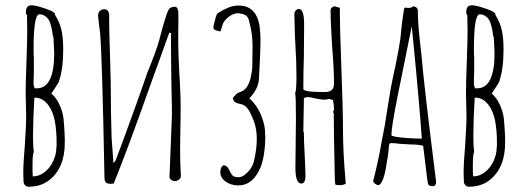

<svg xmlns="http://www.w3.org/2000/svg" viewBox="-20 -695 1988 726"><path d="M69 -10 68 -41Q68 -77 74 -147Q79 -225 79 -252L78 -297Q77 -317 77 -341Q77 -381 80 -460Q83 -541 83 -580L82 -638L78 -643V-649Q78 -675 99 -675Q115 -675 151.5 -662.5Q188 -650 188 -642V-639Q206 -610 212.5 -581Q219 -552 219 -507Q219 -434 203 -388H204Q200 -380 188 -362L174 -341Q192 -327 204.5 -300Q217 -273 220 -248Q221 -239 222 -226Q223 -213 224 -195L225 -169V-155Q225 -59 165 -13Q134 11 88 11Q80 11 74.5 5Q69 -1 69 -10ZM119 -361Q185 -361 185 -494Q185 -505 183 -537L182 -556L180 -558Q176 -591 169 -610Q164 -624 153 -632.5Q142 -641 129 -641Q107 -641 107 -510Q107 -485 108 -476V-456V-422Q107 -406 107 -386V-374Q107 -374 109 -368L111 -361ZM193 -136 194 -140V-148V-159Q194 -201 187 -239Q176 -290 148 -313Q132 -326 110 -326Q105 -243 105 -190V-167Q105 -138 108 -121Q103 -112 103 -73V-47L104 -28Q128 -28 148.5 -44Q169 -60 181 -85.5Q193 -111 193 -136Z M398 0Q385 0 380 -5.5Q375 -11 375 -24Q366 -500 358 -575Q355 -594 351 -632Q350 -645 356.5 -652.5Q363 -660 374 -660Q393 -660 393 -634Q392 -599 397 -447Q399 -391 399 -342Q399 -275 402 -174L409 -78L417 -88Q445 -161 487 -278Q529 -395 537 -420L550 -452Q566 -492 576 -523Q582 -541 592 -581Q600 -610 608 -634.5Q616 -659 622 -664Q626 -667 633 -668.5Q640 -670 645 -669Q648 -668 651 -662.5Q654 -657 654 -652Q655 -635 654.5 -614.5Q654 -594 654 -577V-535Q654 -496 658 -418Q660 -393 662 -341Q663 -323 663 -288Q663 -234 662 -208L661 -127Q661 -79 664 -31V-29Q664 -22 657.5 -16.5Q651 -11 642 -10Q633 -10 626.5 -15.5Q620 -21 621 -29L624 -103L630 -258V-288Q628 -365 627 -466.5Q626 -568 627 -570L620 -571L551 -380Q461 -126 410 -1Z M813 -44Q813 -49 815 -57Q816 -61 819 -65Q822 -69 826 -70Q833 -70 841 -62Q845 -57 850 -46Q855 -35 861 -30Q867 -25 881 -25Q895 -25 905 -34Q934 -56 941 -89Q951 -134 951 -169Q951 -207 940 -237Q930 -264 918.5 -281.5Q907 -299 888 -302Q877 -304 870 -308Q863 -312 860 -324Q863 -327 869.5 -335Q876 -343 883 -345Q903 -351 913 -365.5Q923 -380 928 -402Q934 -430 934 -444L935 -518Q935 -545 932 -567Q929 -589 921 -619Q917 -633 907.5 -638Q898 -643 882 -645Q864 -646 845 -631.5Q826 -617 821 -600L814 -576Q798 -579 792.5 -582Q787 -585 787 -592Q787 -597 790 -607Q792 -617 796 -630.5Q800 -644 806 -647Q827 -660 845 -667Q863 -674 883 -674Q947 -674 961 -600Q965 -566 965 -548Q965 -498 959 -394Q956 -358 923 -323Q963 -288 979 -223Q983 -204 983 -176Q983 -144 978 -112Q973 -80 965 -62Q937 6 881 6Q853 6 833 -8.5Q813 -23 813 -44Z M1247 -4Q1247 -13 1246 -20Q1242 -200 1242 -267L1239 -271L1243 -280Q1243 -298 1239 -317L1224 -321Q1215 -318 1204 -318Q1196 -318 1171 -323Q1154 -328 1140 -328L1129 -324Q1129 -289 1128 -261Q1127 -233 1127 -198L1129 -194Q1129 -166 1132 -110Q1135 -55 1135 -27Q1135 -16 1131 -8.5Q1127 -1 1119 -1Q1097 -1 1097 -61Q1097 -112 1098 -153L1099 -244Q1099 -335 1096 -342Q1101 -352 1101 -408Q1101 -456 1097 -525L1095 -564L1093 -642Q1093 -649 1098 -655Q1103 -661 1110 -661Q1130 -661 1130 -603Q1130 -535 1129 -480Q1127 -425 1127 -359Q1127 -347 1203 -347H1207Q1226 -347 1234.5 -354.5Q1243 -362 1243 -380Q1243 -433 1236 -518Q1230 -610 1230 -656Q1230 -662 1235 -666.5Q1240 -671 1247 -671L1256 -668Q1263 -667 1265 -665Q1265 -587 1271 -432Q1277 -276 1277 -198Q1277 -120 1287 -6V0Q1278 5 1264 5Q1252 5 1249.5 3.5Q1247 2 1247 -4ZM1214 -361 1216 -359H1214Z M1596 -13Q1587 -86 1585 -104L1580 -144Q1558 -149 1530 -149L1494 -151Q1470 -154 1459 -154Q1453 -154 1452 -149Q1452 -146 1451 -146L1449 -126Q1448 -108 1438 -54Q1433 -27 1426 -12Q1418 5 1411 5Q1405 5 1398 -0.5Q1391 -6 1391 -12L1392 -15L1393 -18Q1411 -89 1423 -159L1435 -221L1447 -297Q1447 -297 1458 -363Q1463 -390 1476 -450Q1490 -518 1493 -543Q1494 -546 1497 -580Q1501 -618 1504 -636Q1507 -662 1510 -666H1517Q1520 -665 1524 -665Q1536 -665 1542 -671Q1549 -671 1554.5 -666.5Q1560 -662 1560 -656Q1560 -608 1567 -546Q1571 -514 1573 -493Q1584 -364 1629 -9V-6Q1629 4 1621 9Q1606 9 1602 5.5Q1598 2 1596 -13ZM1575 -171Q1565 -315 1537 -596L1483 -329Q1460 -214 1460 -184Q1460 -179 1498 -175Q1536 -171 1565 -171Z M1734 -10 1733 -41Q1733 -77 1739 -147Q1744 -225 1744 -252L1743 -297Q1742 -317 1742 -341Q1742 -381 1745 -460Q1748 -541 1748 -580L1747 -638L1743 -643V-649Q1743 -675 1764 -675Q1780 -675 1816.5 -662.5Q1853 -650 1853 -642V-639Q1871 -610 1877.5 -581Q1884 -552 1884 -507Q1884 -434 1868 -388H1869Q1865 -380 1853 -362L1839 -341Q1857 -327 1869.5 -300Q1882 -273 1885 -248Q1886 -239 1887 -226Q1888 -213 1889 -195L1890 -169V-155Q1890 -59 1830 -13Q1799 11 1753 11Q1745 11 1739.5 5Q1734 -1 1734 -10ZM1784 -361Q1850 -361 1850 -494Q1850 -505 1848 -537L1847 -556L1845 -558Q1841 -591 1834 -610Q1829 -624 1818 -632.5Q1807 -641 1794 -641Q1772 -641 1772 -510Q1772 -485 1773 -476V-456V-422Q1772 -406 1772 -386V-374Q1772 -374 1774 -368L1776 -361ZM1858 -136 1859 -140V-148V-159Q1859 -201 1852 -239Q1841 -290 1813 -313Q1797 -326 1775 -326Q1770 -243 1770 -190V-167Q1770 -138 1773 -121Q1768 -112 1768 -73V-47L1769 -28Q1793 -28 1813.5 -44Q1834 -60 1846 -85.5Q1858 -111 1858 -136Z"/></svg>

Font: Amatic SC
Style: Regular
Weight: 400
Designer: Multiple Designers
Foundry: Vernon Adams
Version: Version 2.505